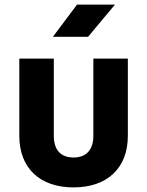

<svg xmlns="http://www.w3.org/2000/svg" viewBox="-20 -805 640 835"><path d="M210 -645H363L480 -785H315ZM300 10C446 10 536 -74 536 -214V-550H386V-215C386 -153 355 -120 300 -120C244 -120 214 -153 214 -215V-550H64V-214C64 -75 152 10 300 10Z"/></svg>

Font: JetBrains Mono ExtraBold
Style: Regular
Weight: 800
Monospace: yes
Designer: Philipp Nurullin, Konstantin Bulenkov
Foundry: JetBrains
Version: Version 2.305